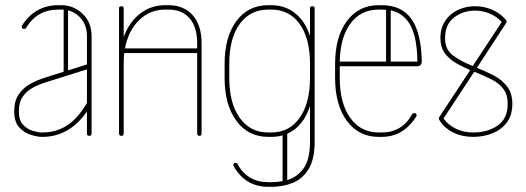

<svg xmlns="http://www.w3.org/2000/svg" viewBox="-20 -525 2031 742"><path d="M334 -9Q334 0 325 0Q316 0 316 -9V-94Q280 -43 237 -19.5Q194 4 144 4H142Q126 4 100.5 -3.5Q75 -11 55 -32Q35 -53 35 -93V-96Q35 -135 52.5 -160.5Q70 -186 96.5 -200.5Q123 -215 148 -223L226 -248V-488Q222 -488 217 -488H206Q123 -488 81 -417Q78 -413 73 -413Q64 -413 64 -422Q64 -425 65 -426Q115 -505 206 -505H217Q264 -505 299 -472Q334 -439 334 -385ZM316 -385Q316 -425 295 -451Q274 -477 243 -485V-253L316 -276ZM142 -13H144Q196 -13 238 -39.5Q280 -66 316 -127V-257L154 -206Q129 -198 106 -185.5Q83 -173 68 -151.5Q53 -130 53 -96V-93Q53 -60 69 -43Q85 -26 106.5 -19.5Q128 -13 142 -13Z M458 -9Q458 0 449 0Q440 0 440 -9V-493Q440 -501 449 -501Q458 -501 458 -493V-382Q479 -439 521 -472Q563 -505 619 -505H630Q691 -505 725 -466Q759 -427 759 -358V-9Q759 0 751 0Q742 0 742 -9V-320H460Q458 -300 458 -278ZM619 -488Q560 -488 518 -447.5Q476 -407 463 -338H742V-358Q742 -421 712.5 -454.5Q683 -488 630 -488Z M883 117Q882 116 882 113Q882 104 891 104Q896 104 898 109Q936 179 1017 179H1028Q1052 179 1072 175V-2Q1052 4 1028 4H1017Q939 4 893.5 -58Q848 -120 848 -224V-278Q848 -382 893.5 -443.5Q939 -505 1017 -505H1028Q1082 -505 1121 -473.5Q1160 -442 1178 -386V-493Q1178 -501 1187 -501Q1196 -501 1196 -493V23Q1196 89 1173.5 127Q1151 165 1113 181Q1075 197 1028 197H1017Q928 197 883 117ZM866 -278V-224Q866 -126 906.5 -69.5Q947 -13 1017 -13H1028Q1098 -13 1138 -69.5Q1178 -126 1178 -224V-278Q1178 -377 1138 -432.5Q1098 -488 1028 -488H1017Q947 -488 906.5 -432.5Q866 -377 866 -278ZM1178 23V-115Q1152 -36 1090 -8V171Q1130 159 1154 124.5Q1178 90 1178 23Z M1589 -75Q1565 -37 1531.5 -16.5Q1498 4 1455 4H1444Q1366 4 1320.5 -58Q1275 -120 1275 -224V-278Q1275 -382 1320.5 -443.5Q1366 -505 1444 -505H1455Q1532 -505 1570 -451.5Q1608 -398 1610 -288Q1610 -269 1592 -269H1293V-224Q1293 -126 1333.5 -69.5Q1374 -13 1444 -13H1455Q1534 -13 1573 -84Q1576 -88 1581 -88Q1590 -88 1590 -79Q1590 -76 1589 -75ZM1444 -488Q1375 -488 1335 -435Q1295 -382 1293 -287H1472V-487Q1464 -488 1455 -488ZM1593 -287Q1592 -379 1566.5 -426.5Q1541 -474 1490 -485V-287Z M1678 -61Q1676 -64 1676 -67Q1676 -67 1676 -68Q1676 -68 1676 -68Q1676 -71 1678 -73L1797 -254Q1767 -267 1741 -282Q1715 -297 1698.5 -320Q1682 -343 1682 -377Q1682 -418 1701.5 -446Q1721 -474 1751.5 -487.5Q1782 -501 1815 -501Q1852 -501 1884 -486.5Q1916 -472 1936 -447Q1938 -444 1938 -441Q1938 -441 1938 -440Q1938 -440 1938 -440Q1938 -439 1936 -436L1823 -263Q1853 -251 1885 -235Q1917 -219 1938.5 -192.5Q1960 -166 1960 -124Q1960 -80 1939 -52Q1918 -24 1883.5 -10Q1849 4 1808 4Q1766 4 1731.5 -13Q1697 -30 1678 -61ZM1700 -377Q1700 -333 1731.5 -310Q1763 -287 1807 -270L1919 -440Q1901 -460 1874 -472Q1847 -484 1815 -484Q1770 -484 1735 -457.5Q1700 -431 1700 -377ZM1814 -247 1813 -248 1694 -67Q1712 -42 1742 -27.5Q1772 -13 1808 -13Q1865 -13 1903.5 -40Q1942 -67 1942 -124Q1942 -159 1925.5 -181Q1909 -203 1880 -218Q1851 -233 1814 -247Z"/></svg>

Font: Libertine Sup Thin
Style: Regular
Weight: 100
Designer: Bastien Sozeau
Foundry: NBR — Bastien Sozeau
Version: Version 2.003; ttfautohint (v1.8.4.7-5d5b);gftools[0.9.33]